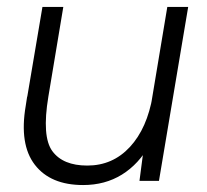

<svg xmlns="http://www.w3.org/2000/svg" viewBox="-20 -520 594 552"><path d="M393 -92 461 -500H521L437 0H381ZM231 -44Q304 -44 353.5 -97.5Q403 -151 419 -245L456 -241Q442 -161 410.5 -104.5Q379 -48 330.5 -18Q282 12 219 12Q125 12 80 -46.5Q35 -105 54 -216L58 -242H119Q100 -127 130.5 -85.5Q161 -44 231 -44ZM102 -500H162L119 -242L54 -216Z"/></svg>

Font: Oak Sans Light Italic
Style: Regular
Weight: 400
Italic angle: -9.5°
Foundry: Erik Kennedy, Walven
Version: Version 1.000;Glyphs 3.1.2 (3151)